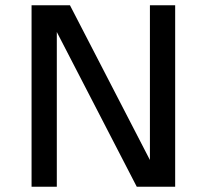

<svg xmlns="http://www.w3.org/2000/svg" viewBox="-20 -710 786 730"><path d="M100 0V-690H246L570 -63L550 -58V-690H646V0H500L176 -627L196 -632V0Z"/></svg>

Font: Radio Canada
Style: Regular
Weight: 400
Designer: Charles Daoud, Etienne Aubert Bonn, Alexandre Saumier Demers, Jacques Le Bailly
Foundry: Radio-Canada
Version: Version 2.104;gftools[0.9.28.dev5+ged2979d]